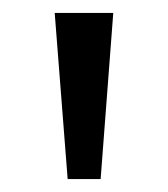

<svg xmlns="http://www.w3.org/2000/svg" viewBox="-20 -734 261 298"><path d="M155.8 -713.9 136.2 -456.1H85L64.9 -713.9Z"/></svg>

Font: f01722094
Style: Regular
Weight: 400
Foundry: Ascender Corporation
Version: Version 1.10